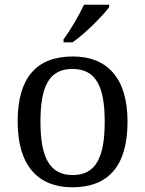

<svg xmlns="http://www.w3.org/2000/svg" viewBox="-20 -786 617 816"><path d="M250 -619V-606H288C341 -642 419 -721 444 -756V-766H337C316 -721 279 -657 250 -619ZM287 10C441 10 522 -81 522 -269C522 -456 434 -546 290 -546C135 -546 55 -456 55 -269C55 -81 143 10 287 10ZM289 -42C189 -42 152 -120 152 -269C152 -418 188 -493 288 -493C388 -493 425 -418 425 -269C425 -120 389 -42 289 -42Z"/></svg>

Font: Noto Serif Balinese
Style: Regular
Weight: 400
Designer: Monotype Design Team
Foundry: Monotype Imaging Inc.
Version: Version 2.005